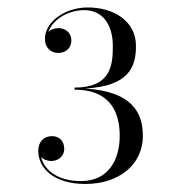

<svg xmlns="http://www.w3.org/2000/svg" viewBox="-20 -932 490 502"><path d="M353.5 -577C353.5 -639 324 -693 203 -700.5C316.5 -707 335.5 -756 335.5 -811.5C335.5 -878 276.5 -912.5 209.5 -912.5C148.5 -912.5 97.5 -874 97.5 -830.5C97.5 -806 114 -793.5 132.5 -793.5C147.5 -793.5 166.5 -802.5 166.5 -826.5C166.5 -847.5 150 -858.5 132.5 -858.5C123.5 -858.5 113 -855 106.5 -848.5C117.5 -881 158 -905.5 200.5 -905.5C248 -905.5 275 -868 275 -811.5C275 -761.5 270 -703 175 -703V-697.5C276 -697.5 293 -628.5 293 -577C293 -513.5 263 -458.5 191.5 -458.5C131.5 -458.5 95.5 -487 87.5 -521.5C93.5 -515 103.5 -511 114 -511C132 -511 148 -523.5 148 -542.5C148 -564 134.5 -576 116 -576C95 -576 80 -562 80 -537.5C80 -494 118.5 -451 203.5 -451C288 -451 353.5 -499 353.5 -577Z"/></svg>

Font: Bodoni* 24
Style: Regular
Weight: 400
Version: Version 2.3